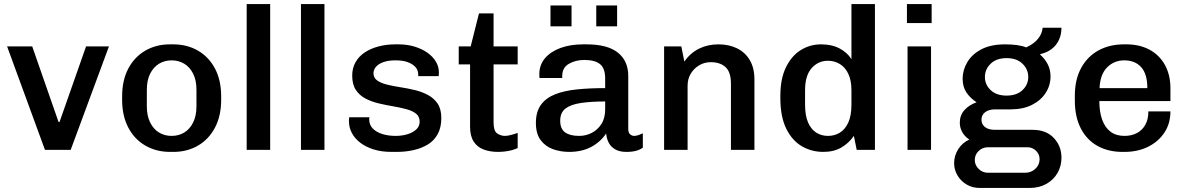

<svg xmlns="http://www.w3.org/2000/svg" viewBox="-20 -740 5852 948"><path d="M202 0 15 -511H139L269 -138H274L405 -511H518L329 0Z M820 10Q752 10 698 -21Q644 -52 613.5 -110Q583 -168 583 -247V-264Q583 -344 613.5 -401.5Q644 -459 697.5 -490Q751 -521 819 -521H835Q904 -521 957.5 -490Q1011 -459 1041.5 -401.5Q1072 -344 1072 -264V-247Q1072 -168 1041.5 -110Q1011 -52 957.5 -21Q904 10 836 10ZM827 -69Q862 -69 889.5 -85.5Q917 -102 933.5 -135Q950 -168 950 -215V-296Q950 -344 933.5 -376.5Q917 -409 889.5 -425.5Q862 -442 827 -442Q793 -442 765.5 -425.5Q738 -409 721.5 -376.5Q705 -344 705 -296V-215Q705 -168 721.5 -135Q738 -102 765.5 -85.5Q793 -69 827 -69Z M1198 0V-720H1314V0Z M1466 0V-720H1582V0Z M1914 10Q1863 10 1824 -2.5Q1785 -15 1758 -36Q1731 -57 1717 -84Q1703 -111 1703 -140Q1703 -146 1703 -150Q1703 -154 1704 -161H1804Q1803 -158 1803 -155.5Q1803 -153 1803 -151Q1803 -123 1821 -105Q1839 -87 1868.5 -78Q1898 -69 1934 -69Q1964 -69 1991 -77Q2018 -85 2035 -100.5Q2052 -116 2052 -139Q2052 -165 2034 -179Q2016 -193 1986.5 -201Q1957 -209 1921.5 -215Q1886 -221 1850 -229.5Q1814 -238 1784.5 -253.5Q1755 -269 1737 -296Q1719 -323 1719 -367Q1719 -403 1735 -432Q1751 -461 1780 -480.5Q1809 -500 1848 -510.5Q1887 -521 1932 -521H1948Q1990 -521 2026.5 -510Q2063 -499 2090 -480Q2117 -461 2132 -436Q2147 -411 2147 -383Q2147 -378 2146.5 -372Q2146 -366 2146 -364H2045V-374Q2045 -384 2040 -395.5Q2035 -407 2022 -417.5Q2009 -428 1987.5 -435Q1966 -442 1933 -442Q1903 -442 1882 -436Q1861 -430 1848 -420.5Q1835 -411 1829.5 -400Q1824 -389 1824 -379Q1824 -356 1842 -343Q1860 -330 1890 -322.5Q1920 -315 1956 -309.5Q1992 -304 2027.5 -295.5Q2063 -287 2093 -271Q2123 -255 2141 -228Q2159 -201 2159 -157Q2159 -111 2141.5 -78.5Q2124 -46 2093 -27Q2062 -8 2022.5 1Q1983 10 1939 10Z M2439 10Q2399 10 2367.5 -2Q2336 -14 2318.5 -41.5Q2301 -69 2301 -114V-422H2245V-511H2304L2345 -674H2417V-511H2536V-422H2417V-137Q2417 -93 2435 -81Q2453 -69 2474 -69Q2485 -69 2504.5 -74Q2524 -79 2536 -84V-9Q2524 -3 2507 1.5Q2490 6 2472 8Q2454 10 2439 10Z M2790 10Q2749 10 2711.5 -3Q2674 -16 2650 -47.5Q2626 -79 2626 -133Q2626 -188 2650.5 -222Q2675 -256 2720 -274Q2765 -292 2828 -298.5Q2891 -305 2968 -305V-353Q2968 -403 2942.5 -423.5Q2917 -444 2865 -444Q2822 -444 2789 -425Q2756 -406 2756 -365V-355H2644Q2643 -359 2643 -364.5Q2643 -370 2643 -375Q2643 -419 2670.5 -452Q2698 -485 2747 -503Q2796 -521 2859 -521H2876Q2980 -521 3031 -480Q3082 -439 3082 -365V-104Q3082 -85 3091 -77Q3100 -69 3111 -69Q3121 -69 3132.5 -73Q3144 -77 3154 -82V-11Q3141 -1 3121 4.5Q3101 10 3073 10Q3040 10 3018.5 -2Q2997 -14 2986 -34.5Q2975 -55 2973 -81Q2944 -38 2898 -14Q2852 10 2790 10ZM2840 -69Q2872 -69 2901 -83.5Q2930 -98 2949 -127Q2968 -156 2968 -200V-239Q2898 -239 2848 -231.5Q2798 -224 2772 -204Q2746 -184 2746 -144Q2746 -104 2770 -86.5Q2794 -69 2840 -69ZM2698 -610V-713H2802V-610ZM2924 -610V-713H3027V-610Z M3259 0V-511H3344L3359 -436Q3388 -478 3431 -499.5Q3474 -521 3527 -521Q3580 -521 3620 -501Q3660 -481 3682.5 -442.5Q3705 -404 3705 -348V0H3589V-327Q3589 -384 3562.5 -408.5Q3536 -433 3489 -433Q3458 -433 3432 -417.5Q3406 -402 3390.5 -376Q3375 -350 3375 -317V0Z M4045 10Q3987 10 3939 -18Q3891 -46 3862 -105Q3833 -164 3833 -256V-267Q3833 -351 3860.5 -407.5Q3888 -464 3933.5 -492.5Q3979 -521 4034 -521Q4088 -521 4126 -500.5Q4164 -480 4184 -448V-720H4300V0H4210L4196 -69Q4171 -33 4134 -11.5Q4097 10 4045 10ZM4068 -69Q4100 -69 4126 -84.5Q4152 -100 4168 -134Q4184 -168 4184 -223V-294Q4184 -343 4168.5 -375.5Q4153 -408 4126.5 -424Q4100 -440 4068 -440Q4020 -440 3987.5 -403.5Q3955 -367 3955 -294V-224Q3955 -169 3970 -135Q3985 -101 4010.5 -85Q4036 -69 4068 -69Z M4461 0V-511H4577V0ZM4458 -626V-720H4580V-626Z M4817 188Q4782 188 4753.5 171.5Q4725 155 4708 127Q4691 99 4691 65Q4691 29 4711 -3Q4731 -35 4766 -51Q4744 -65 4731.5 -87Q4719 -109 4719 -134Q4719 -171 4742 -196.5Q4765 -222 4802 -235Q4771 -255 4752 -283Q4733 -311 4733 -351Q4733 -394 4756 -433Q4779 -472 4825.5 -496.5Q4872 -521 4943 -521Q4974 -521 5000.5 -517.5Q5027 -514 5047 -506Q5086 -524 5106 -549.5Q5126 -575 5128 -603H5221Q5221 -570 5208.5 -543Q5196 -516 5172.5 -498Q5149 -480 5117 -473L5116 -470Q5139 -450 5153 -423Q5167 -396 5167 -363Q5167 -319 5143.5 -282Q5120 -245 5076 -222.5Q5032 -200 4970 -200H4893Q4862 -200 4844 -186Q4826 -172 4826 -149Q4826 -127 4843 -113Q4860 -99 4893 -99H5079Q5145 -99 5183 -59Q5221 -19 5221 39Q5221 80 5201.5 114Q5182 148 5146.5 168Q5111 188 5064 188ZM4859 113H5042Q5071 113 5092 93.5Q5113 74 5113 46Q5113 22 5095.5 4.5Q5078 -13 5052 -13H4859Q4831 -13 4812 5.5Q4793 24 4793 50Q4793 75 4812 94Q4831 113 4859 113ZM4950 -268Q5000 -268 5028.5 -295Q5057 -322 5057 -360Q5057 -398 5028.5 -425.5Q5000 -453 4950 -453Q4900 -453 4871.5 -425.5Q4843 -398 4843 -360Q4843 -322 4871.5 -295Q4900 -268 4950 -268Z M5522 10Q5452 10 5399 -19.5Q5346 -49 5316.5 -106Q5287 -163 5287 -244V-267Q5287 -348 5318.5 -405Q5350 -462 5404.5 -491.5Q5459 -521 5529 -521H5542Q5607 -521 5656 -494.5Q5705 -468 5732 -419Q5759 -370 5759 -304V-241H5408Q5408 -188 5422 -149Q5436 -110 5463.5 -89.5Q5491 -69 5532 -69Q5566 -69 5592.5 -82.5Q5619 -96 5634.5 -123Q5650 -150 5650 -190H5759Q5759 -130 5729 -85Q5699 -40 5648 -15Q5597 10 5532 10ZM5409 -305H5645Q5645 -375 5614.5 -408.5Q5584 -442 5531 -442Q5481 -442 5446.5 -407.5Q5412 -373 5409 -305Z"/></svg>

Font: Chivo Medium Medium
Style: Regular
Weight: 500
Version: Version 2.002